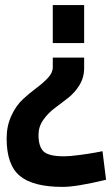

<svg xmlns="http://www.w3.org/2000/svg" viewBox="-20 -519 436 753"><path d="M6 24Q6 -25 24.5 -65Q43 -105 69.5 -129.5Q96 -154 123 -174Q150 -194 168.5 -214Q187 -234 187 -255V-293H310V-252Q310 -215 291.5 -185Q273 -155 246.5 -134.5Q220 -114 194 -94.5Q168 -75 149.5 -48.5Q131 -22 131 10Q131 56 151 75Q171 94 231 94Q253 94 291 89Q329 84 356 79L382 74L396 186Q280 214 226 214Q110 214 58 171Q6 128 6 24ZM310 -499V-350H187V-499Z"/></svg>

Font: TypoPRO Titillium Text
Style: 800 wt
Weight: 800
Designer: Accademia di Belle Arti di Urbino and others
Foundry: Accademia di Belle Arti di Urbino and others.
Version: Version 25.000